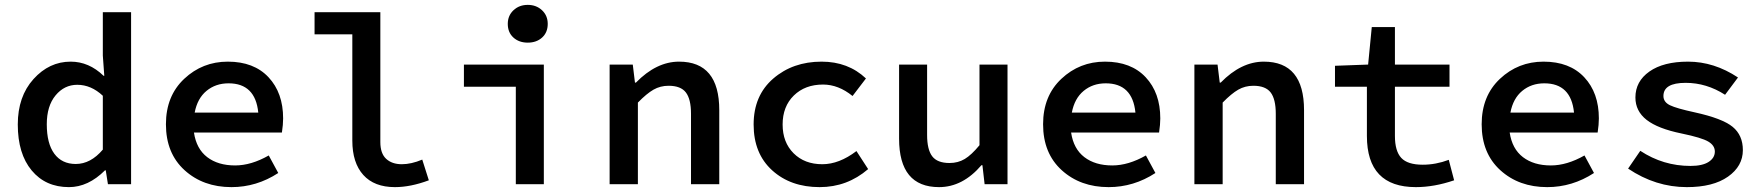

<svg xmlns="http://www.w3.org/2000/svg" viewBox="-20 -756 7240 788"><path d="M263 12Q167 12 110 -56.5Q53 -125 53 -245Q53 -360 117.5 -431.5Q182 -503 270 -503Q345 -503 405 -445H408L402 -528V-706H518V0H423L414 -57H411Q342 12 263 12ZM291 -83Q352 -83 402 -142V-363Q354 -408 297 -408Q244 -408 208 -364.5Q172 -321 172 -246Q172 -167 203 -125Q234 -83 291 -83Z M930 12Q814 12 737.5 -57.5Q661 -127 661 -246Q661 -362 736 -432.5Q811 -503 915 -503Q1022 -503 1082 -439Q1142 -375 1142 -270Q1142 -245 1137 -212H776Q786 -145 830.5 -111Q875 -77 945 -77Q1011 -77 1083 -118L1122 -46Q1033 12 930 12ZM918 -414Q865 -414 827.5 -383Q790 -352 779 -294H1040Q1028 -414 918 -414Z M1601 12Q1516 12 1471 -38Q1426 -88 1426 -179V-615H1271V-706H1541V-173Q1541 -126 1565 -104Q1589 -82 1629 -82Q1668 -82 1713 -101L1740 -16Q1665 12 1601 12Z M2097 0V-400H1884V-491H2212V0ZM2064 -658Q2064 -692 2087.5 -714Q2111 -736 2146 -736Q2181 -736 2204.5 -714Q2228 -692 2228 -658Q2228 -623 2205 -602Q2182 -581 2146 -581Q2110 -581 2087 -602Q2064 -623 2064 -658Z M2482 0V-491H2577L2586 -417H2590Q2674 -503 2767 -503Q2932 -503 2932 -304V0H2816V-289Q2816 -349 2795 -376.5Q2774 -404 2724 -404Q2690 -404 2662 -388Q2634 -372 2598 -335V0Z M3344 12Q3225 12 3149 -57Q3073 -126 3073 -245Q3073 -364 3153.5 -433.5Q3234 -503 3352 -503Q3461 -503 3534 -434L3479 -362Q3421 -409 3358 -409Q3284 -409 3238 -364Q3192 -319 3192 -245Q3192 -172 3237 -127Q3282 -82 3355 -82Q3424 -82 3495 -136L3543 -62Q3457 12 3344 12Z M3834 12Q3670 12 3670 -187V-491H3785V-202Q3785 -142 3806 -114.5Q3827 -87 3877 -87Q3912 -87 3939.5 -103.5Q3967 -120 4000 -160V-491H4115V0H4021L4012 -78H4008Q3931 12 3834 12Z M4530 12Q4414 12 4337.5 -57.5Q4261 -127 4261 -246Q4261 -362 4336 -432.5Q4411 -503 4515 -503Q4622 -503 4682 -439Q4742 -375 4742 -270Q4742 -245 4737 -212H4376Q4386 -145 4430.5 -111Q4475 -77 4545 -77Q4611 -77 4683 -118L4722 -46Q4633 12 4530 12ZM4518 -414Q4465 -414 4427.5 -383Q4390 -352 4379 -294H4640Q4628 -414 4518 -414Z M4882 0V-491H4977L4986 -417H4990Q5074 -503 5167 -503Q5332 -503 5332 -304V0H5216V-289Q5216 -349 5195 -376.5Q5174 -404 5124 -404Q5090 -404 5062 -388Q5034 -372 4998 -335V0Z M5791 12Q5590 12 5590 -198V-400H5459V-486L5595 -491L5610 -645H5705V-491H5929V-400H5705V-198Q5705 -136 5731 -108Q5757 -80 5819 -80Q5873 -80 5926 -100L5948 -16Q5866 12 5791 12Z M6330 12Q6214 12 6137.5 -57.5Q6061 -127 6061 -246Q6061 -362 6136 -432.5Q6211 -503 6315 -503Q6422 -503 6482 -439Q6542 -375 6542 -270Q6542 -245 6537 -212H6176Q6186 -145 6230.5 -111Q6275 -77 6345 -77Q6411 -77 6483 -118L6522 -46Q6433 12 6330 12ZM6318 -414Q6265 -414 6227.5 -383Q6190 -352 6179 -294H6440Q6428 -414 6318 -414Z M6903 12Q6775 12 6662 -64L6712 -137Q6806 -75 6918 -75Q6967 -75 6992.5 -91.5Q7018 -108 7018 -134Q7018 -159 6991 -175Q6964 -191 6882 -208Q6784 -228 6738 -264Q6692 -300 6692 -356Q6692 -422 6749.5 -462.5Q6807 -503 6908 -503Q7015 -503 7113 -438L7060 -367Q6984 -416 6898 -416Q6807 -416 6807 -362Q6807 -337 6834 -324Q6861 -311 6935 -295Q7049 -270 7091 -235.5Q7133 -201 7133 -140Q7133 -74 7072 -31Q7011 12 6903 12Z"/></svg>

Font: TypoPRO Source Code Pro
Style: Regular
Weight: 600
Monospace: yes
Designer: Paul D. Hunt, Teo Tuominen
Foundry: Adobe Systems Incorporated
Version: Version 2.010;PS 1.0;hotconv 1.0.84;makeotf.lib2.5.63406